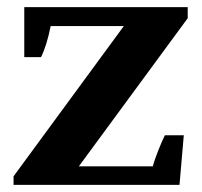

<svg xmlns="http://www.w3.org/2000/svg" viewBox="-20 -518 565 538"><path d="M18 -24 327 -445H122Q111 -390 95 -358H48V-498H506V-467L201 -52H408Q413 -70 423.5 -96.5Q434 -123 442 -139H495L483 0H18Z"/></svg>

Font: Trirong ExtraBold
Style: Regular
Weight: 800
Designer: Katatrad Team
Foundry: CadsonDemak
Version: Version 1.001